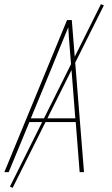

<svg xmlns="http://www.w3.org/2000/svg" viewBox="-20 -832 540 928"><path d="M1 0 304 -735H327L386 0H365L346 -242H122L22 0ZM344 -260 326 -490Q322 -542 317.5 -594.5Q313 -647 310 -700Q288 -647 266.5 -594.5Q245 -542 224 -490L129 -260ZM41 76 28 70 468 -812 482 -806Z"/></svg>

Font: Iosevka SS04 Thin
Style: Italic
Weight: 100
Italic angle: -9°
Monospace: yes
Designer: Belleve Invis
Foundry: Belleve Invis
Version: Version 19.0.0; ttfautohint (v1.8.4)